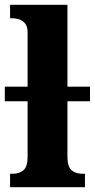

<svg xmlns="http://www.w3.org/2000/svg" viewBox="-25 -780 395 800"><path d="M17 0V-56H28Q55 -56 72.5 -70.5Q90 -85 90 -127V-358H-5V-419H90V-645Q90 -671 78.5 -683.5Q67 -696 52.5 -700Q38 -704 28 -704H17V-760H256V-419H350V-358H256V-127Q256 -85 273.5 -70.5Q291 -56 318 -56H329V0Z"/></svg>

Font: Noto Serif SemiCondensed ExtraBold
Style: Regular
Weight: 800
Width: 4
Designer: Monotype Design Team
Foundry: Monotype Imaging Inc.
Version: Version 2.015